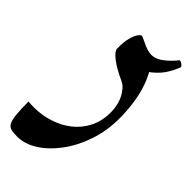

<svg xmlns="http://www.w3.org/2000/svg" viewBox="-326 -739 1034 1034"><g transform="rotate(45 191.0 -222.0)"><path d="M46 233Q18 233 0 229Q-18 225 -27.5 208Q-37 191 -41 155Q-45 119 -45 56Q-32 57 -24 57.5Q-16 58 -3 58Q56 58 112 40.5Q168 23 212.5 -11.5Q257 -46 283.5 -97.5Q310 -149 310 -217Q310 -240 305 -265Q300 -290 289.5 -311.5Q279 -333 264.5 -350Q250 -367 231 -376Q165 -406 129 -434Q93 -462 91 -481Q90 -532 98.5 -564Q107 -596 118 -611Q129 -626 136 -626Q144 -625 159.5 -617Q175 -609 194 -601Q213 -593 233 -590Q271 -585 307.5 -612Q344 -639 372 -675Q375 -679 384 -675Q393 -671 399.5 -664Q406 -657 403 -650Q380 -593 350 -559Q320 -525 276 -497L255 -570Q284 -548 304.5 -511Q325 -474 339 -427.5Q353 -381 359.5 -329Q366 -277 366 -224Q366 -132 338 -49Q310 34 263 97.5Q216 161 159.5 197Q103 233 46 233Z"/></g></svg>

Font: Noto Rashi Hebrew ExtraBold
Style: Regular
Weight: 800
Version: Version 1.006